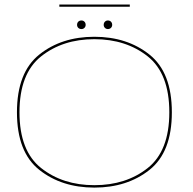

<svg xmlns="http://www.w3.org/2000/svg" viewBox="-20 -848 877 872"><path d="M408.5 4Q557.5 4 659 -76.5Q760.5 -157 760.5 -338Q760.5 -519 659 -600Q557.5 -681 408.5 -681Q259.5 -681 158.2 -600Q57 -519 57 -338Q57 -157 158.5 -76.5Q260 4 408.5 4ZM408.5 -7Q265 -7 166.8 -84.8Q68.5 -162.5 68.5 -338Q68.5 -514 166.8 -592Q265 -670 408.5 -670Q552.5 -670 650.8 -592Q749 -514 749 -338Q749 -162.5 650.8 -84.8Q552.5 -7 408.5 -7ZM350 -716Q358 -716 363.5 -721.5Q369 -727 369 -735Q369 -744 363.5 -749.5Q358 -755 350 -755Q341 -755 335.5 -749.5Q330 -744 330 -735Q330 -727 335.5 -721.5Q341 -716 350 -716ZM470 -716Q478.5 -716 484 -721.5Q489.5 -727 489.5 -735Q489.5 -744 484 -749.5Q478.5 -755 470 -755Q462 -755 456.5 -749.5Q451 -744 451 -735Q451 -727 456.5 -721.5Q462 -716 470 -716ZM249.5 -817.5H569.5V-827.5H249.5Z"/></svg>

Font: Anybody Expanded Thin
Style: Regular
Weight: 250
Width: 7
Version: Version 1.113;gftools[0.9.25]